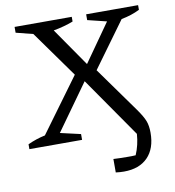

<svg xmlns="http://www.w3.org/2000/svg" viewBox="-91 -729 920 1012"><g transform="rotate(-10 368.5 -222.5)"><path d="M20 0V-26Q65 -47 113 -57L324 -345L146 -594L55 -617V-648H361V-623Q312 -604 255 -594L397 -389L540 -592L438 -617V-648H716V-623Q672 -601 618 -591L441 -348L615 -105Q644 -64 654 -38Q664 -12 664 25Q664 110 618.5 156.5Q573 203 491 203Q470 203 447 200V128Q466 129 484.5 129.5Q503 130 522 130Q533 130 544 130Q555 130 566 129Q588 78 592 19L369 -302L193 -56L302 -31V0Z"/></g></svg>

Font: Piazzolla
Style: Regular
Weight: 400
Designer: Juan Pablo del Peral
Foundry: Huerta Tipografica
Version: Version 1.330